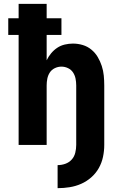

<svg xmlns="http://www.w3.org/2000/svg" viewBox="-20 -755 640 1000"><path d="M280 225V105Q301 105 320.5 98Q340 91 353.5 76Q367 61 372 40.5Q377 20 377 0V-310Q377 -328 373.5 -345.5Q370 -363 360.5 -377.5Q351 -392 334.5 -400Q318 -408 300 -408Q282 -408 265.5 -400Q249 -392 239.5 -377.5Q230 -363 226.5 -345.5Q223 -328 223 -310V0H77V-573H23V-660H77V-735H223V-660H300V-573H223V-441Q232 -460 246 -477Q260 -494 278 -506Q296 -518 317.5 -523Q339 -528 360 -528Q386 -528 411 -520.5Q436 -513 456 -496.5Q476 -480 489 -458Q502 -436 510 -411.5Q518 -387 520.5 -361.5Q523 -336 523 -310V0Q523 31 516.5 62Q510 93 494.5 120.5Q479 148 455 169Q431 190 402.5 202.5Q374 215 343 220Q312 225 280 225Z"/></svg>

Font: Iosevka Custom Heavy Extended
Style: Regular
Weight: 900
Width: 7
Monospace: yes
Designer: Belleve Invis
Foundry: Belleve Invis
Version: Version 11.2.4; ttfautohint (v1.8.4)